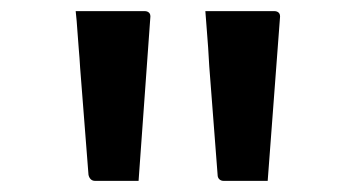

<svg xmlns="http://www.w3.org/2000/svg" viewBox="-20 -770 640 345"><path d="M229 -445Q210 -445 190.5 -445Q171 -445 151 -445Q146 -445 143 -448Q140 -451 139 -456L124 -648Q123 -666 121.5 -682.5Q120 -699 119 -715.5Q118 -732 116 -750Q151 -750 181.5 -750Q212 -750 240 -750Q245 -750 248 -747Q251 -744 250 -737ZM461 -445Q442 -445 422 -445Q402 -445 382 -445Q377 -445 374 -448Q371 -451 371 -456L356 -651Q355 -668 354 -684.5Q353 -701 351.5 -717.5Q350 -734 349 -750Q384 -750 414.5 -750Q445 -750 473 -750Q478 -750 481 -747Q484 -744 483 -737Z"/></svg>

Font: Rec Mono Linear
Style: Regular
Weight: 400
Monospace: yes
Version: Version 1.085; ttfautohint (v1.8.4.7-5d5b)